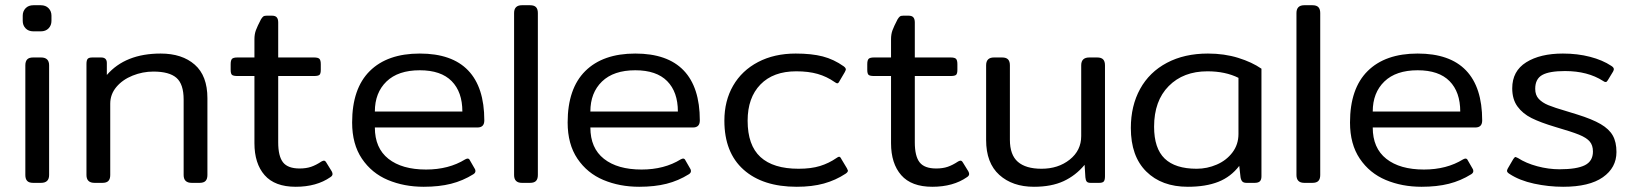

<svg xmlns="http://www.w3.org/2000/svg" viewBox="-20 -700 6255 735"><path d="M67 -620V-640Q67 -657 78 -668.5Q89 -680 108 -680H136Q155 -680 166 -668.5Q177 -657 177 -640V-620Q177 -603 166 -591.5Q155 -580 136 -580H108Q89 -580 78 -591.5Q67 -603 67 -620ZM77 -30V-450Q77 -465 84 -472.5Q91 -480 107 -480H137Q168 -480 168 -450V-30Q168 0 137 0H107Q91 0 84 -7.5Q77 -15 77 -30Z M311 -30V-455Q311 -469 315.5 -474.5Q320 -480 334 -480H367Q389 -480 389 -459V-413Q460 -495 595 -495Q677 -495 725.5 -452.5Q774 -410 774 -324V-30Q774 -15 767 -7.5Q760 0 744 0H714Q683 0 683 -30V-319Q683 -378 655.5 -402Q628 -426 567 -426Q526 -426 487.5 -410.5Q449 -395 425.5 -367Q402 -339 402 -303V-30Q402 -15 395 -7.5Q388 0 372 0H342Q311 0 311 -30Z M954 -152V-409H889Q873 -409 868 -413.5Q863 -418 863 -433V-454Q863 -469 868 -474.5Q873 -480 889 -480H954V-550Q954 -569 959.5 -584Q965 -599 979 -626Q984 -634 988 -637Q992 -640 1001 -640H1021Q1034 -640 1039.5 -633.5Q1045 -627 1045 -614V-480H1182Q1198 -480 1203 -474.5Q1208 -469 1208 -454V-433Q1208 -418 1203 -413.5Q1198 -409 1182 -409H1045V-155Q1045 -102 1063.5 -78.5Q1082 -55 1127 -55Q1152 -55 1171 -61.5Q1190 -68 1211 -82Q1217 -85 1220 -85Q1225 -85 1229 -78L1250 -44Q1253 -38 1253 -34Q1253 -27 1245 -22Q1192 15 1112 15Q1032 15 993 -29.5Q954 -74 954 -152Z M1328 -231Q1328 -361 1395.5 -428Q1463 -495 1587 -495Q1710 -495 1772 -430.5Q1834 -366 1834 -239Q1834 -212 1808 -212H1415Q1415 -133 1467 -92Q1519 -51 1611 -51Q1698 -51 1761 -90Q1767 -93 1770 -93Q1776 -93 1779 -86L1798 -53Q1800 -50 1800 -45Q1800 -38 1792 -33Q1752 -8 1706.5 3.5Q1661 15 1602 15Q1527 15 1465 -11Q1403 -37 1365.5 -92.5Q1328 -148 1328 -231ZM1750 -273Q1750 -348 1709 -389.5Q1668 -431 1587 -431Q1504 -431 1459.5 -388Q1415 -345 1415 -273Z M1948 -30V-650Q1948 -680 1978 -680H2009Q2025 -680 2032 -672.5Q2039 -665 2039 -650V-30Q2039 -15 2032 -7.5Q2025 0 2009 0H1978Q1948 0 1948 -30Z M2153 -231Q2153 -361 2220.5 -428Q2288 -495 2412 -495Q2535 -495 2597 -430.5Q2659 -366 2659 -239Q2659 -212 2633 -212H2240Q2240 -133 2292 -92Q2344 -51 2436 -51Q2523 -51 2586 -90Q2592 -93 2595 -93Q2601 -93 2604 -86L2623 -53Q2625 -50 2625 -45Q2625 -38 2617 -33Q2577 -8 2531.5 3.5Q2486 15 2427 15Q2352 15 2290 -11Q2228 -37 2190.5 -92.5Q2153 -148 2153 -231ZM2575 -273Q2575 -348 2534 -389.5Q2493 -431 2412 -431Q2329 -431 2284.5 -388Q2240 -345 2240 -273Z M2753 -238Q2753 -314 2786.5 -372Q2820 -430 2882 -462.5Q2944 -495 3026 -495Q3087 -495 3129.5 -484Q3172 -473 3210 -446Q3218 -440 3218 -434Q3218 -432 3214 -424L3194 -390Q3190 -381 3185 -381Q3182 -381 3175 -386Q3145 -407 3110 -417Q3075 -427 3028 -427Q2940 -427 2891 -376.5Q2842 -326 2842 -238Q2842 -144 2891 -99Q2940 -54 3037 -54Q3085 -54 3119 -64.5Q3153 -75 3182 -95Q3189 -100 3192 -100Q3197 -100 3201 -91L3222 -56Q3226 -48 3226 -47Q3226 -41 3217 -35Q3179 -10 3134 2.5Q3089 15 3030 15Q2900 15 2826.5 -50.5Q2753 -116 2753 -238Z M3391 -152V-409H3326Q3310 -409 3305 -413.5Q3300 -418 3300 -433V-454Q3300 -469 3305 -474.5Q3310 -480 3326 -480H3391V-550Q3391 -569 3396.5 -584Q3402 -599 3416 -626Q3421 -634 3425 -637Q3429 -640 3438 -640H3458Q3471 -640 3476.5 -633.5Q3482 -627 3482 -614V-480H3619Q3635 -480 3640 -474.5Q3645 -469 3645 -454V-433Q3645 -418 3640 -413.5Q3635 -409 3619 -409H3482V-155Q3482 -102 3500.5 -78.5Q3519 -55 3564 -55Q3589 -55 3608 -61.5Q3627 -68 3648 -82Q3654 -85 3657 -85Q3662 -85 3666 -78L3687 -44Q3690 -38 3690 -34Q3690 -27 3682 -22Q3629 15 3549 15Q3469 15 3430 -29.5Q3391 -74 3391 -152Z M3755 -164V-450Q3755 -480 3785 -480H3816Q3832 -480 3839 -472.5Q3846 -465 3846 -450V-165Q3846 -107 3876.5 -80.5Q3907 -54 3967 -54Q4031 -54 4075 -89Q4119 -124 4119 -179V-450Q4119 -480 4150 -480H4180Q4196 -480 4203 -472.5Q4210 -465 4210 -450V-25Q4210 -11 4205.5 -5.5Q4201 0 4188 0H4155Q4144 0 4140 -5Q4136 -10 4135 -21L4132 -69Q4098 -28 4051.5 -6.5Q4005 15 3938 15Q3856 15 3805.5 -30.5Q3755 -76 3755 -164Z M4309 -210Q4309 -295 4344.5 -359.5Q4380 -424 4447 -459.5Q4514 -495 4604 -495Q4667 -495 4720 -478.5Q4773 -462 4809 -437V-25Q4809 -12 4803 -6Q4797 0 4783 0H4752Q4741 0 4736 -5Q4731 -10 4729 -21L4724 -65Q4692 -23 4644 -4Q4596 15 4527 15Q4427 15 4368 -43.5Q4309 -102 4309 -210ZM4721 -187V-402Q4671 -427 4602 -427Q4510 -427 4454 -370.5Q4398 -314 4398 -215Q4398 -132 4438.5 -93Q4479 -54 4561 -54Q4601 -54 4638 -70Q4675 -86 4698 -116.5Q4721 -147 4721 -187Z M4943 -30V-650Q4943 -680 4973 -680H5004Q5020 -680 5027 -672.5Q5034 -665 5034 -650V-30Q5034 -15 5027 -7.5Q5020 0 5004 0H4973Q4943 0 4943 -30Z M5148 -231Q5148 -361 5215.5 -428Q5283 -495 5407 -495Q5530 -495 5592 -430.5Q5654 -366 5654 -239Q5654 -212 5628 -212H5235Q5235 -133 5287 -92Q5339 -51 5431 -51Q5518 -51 5581 -90Q5587 -93 5590 -93Q5596 -93 5599 -86L5618 -53Q5620 -50 5620 -45Q5620 -38 5612 -33Q5572 -8 5526.5 3.5Q5481 15 5422 15Q5347 15 5285 -11Q5223 -37 5185.5 -92.5Q5148 -148 5148 -231ZM5570 -273Q5570 -348 5529 -389.5Q5488 -431 5407 -431Q5324 -431 5279.5 -388Q5235 -345 5235 -273Z M5759 -34Q5749 -40 5749 -46Q5749 -49 5752 -55L5773 -91Q5778 -99 5782 -99Q5783 -99 5791 -95Q5822 -75 5865 -63.5Q5908 -52 5950 -52Q6016 -52 6047 -67.5Q6078 -83 6078 -120Q6078 -144 6065.5 -158.5Q6053 -173 6024.5 -184.5Q5996 -196 5934 -214Q5877 -231 5843 -248Q5809 -265 5789 -292.5Q5769 -320 5769 -362Q5769 -428 5822.5 -461.5Q5876 -495 5963 -495Q6019 -495 6067 -482.5Q6115 -470 6148 -448Q6158 -442 6158 -435Q6158 -432 6155 -426L6135 -393Q6131 -386 6127 -386Q6122 -386 6117 -390Q6058 -428 5971 -428Q5911 -428 5884 -413Q5857 -398 5857 -360Q5857 -336 5870.5 -321.5Q5884 -307 5907 -297.5Q5930 -288 5978 -274L6017 -262Q6075 -244 6107.5 -225Q6140 -206 6154 -181Q6168 -156 6168 -118Q6168 -58 6116 -21.5Q6064 15 5964 15Q5908 15 5852.5 3Q5797 -9 5759 -34Z"/></svg>

Font: Mitr Light
Style: Regular
Weight: 300
Designer: Thanarat Vachiruckul
Foundry: Cadson Demak
Version: Version 1.002